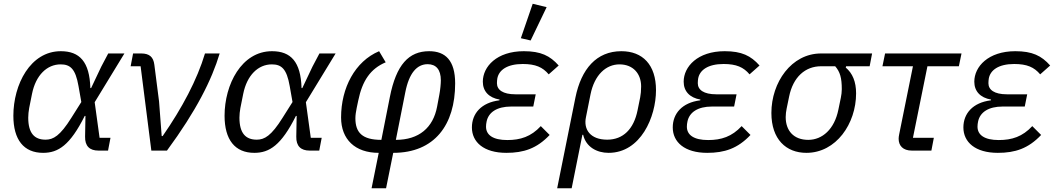

<svg xmlns="http://www.w3.org/2000/svg" viewBox="-20 -800 5613 1020"><path d="M567 -68H509L483 -257L641 -516H555L518 -446L464 -332H460C456 -472 403 -528 303 -528C141 -528 51 -351 51 -185C51 -58 106 12 209 12C289 12 352 -28 430 -184H434L432 -74C431 -24 456 0 503 0H554ZM222 -58C164 -58 130 -91 130 -175C130 -191 132 -209 135 -226L150 -301C170 -401 230 -458 302 -458C353 -458 381 -435 397 -343L412 -258L359 -174C299 -78 263 -58 222 -58Z M867 0C1023 -212 1105 -376 1147 -516H1069C1027 -376 948 -227 844 -77H839L825 -261L800 -456C795 -497 774 -516 730 -516H687L674 -448H727L784 0Z M1689 -68H1631L1605 -257L1763 -516H1677L1640 -446L1586 -332H1582C1578 -472 1525 -528 1425 -528C1263 -528 1173 -351 1173 -185C1173 -58 1228 12 1331 12C1411 12 1474 -28 1552 -184H1556L1554 -74C1553 -24 1578 0 1625 0H1676ZM1344 -58C1286 -58 1252 -91 1252 -175C1252 -191 1254 -209 1257 -226L1272 -301C1292 -401 1352 -458 1424 -458C1475 -458 1503 -435 1519 -343L1534 -258L1481 -174C1421 -78 1385 -58 1344 -58Z M1954 200H2031L2069 12C2289 12 2398 -137 2398 -357C2398 -479 2346 -528 2260 -528C2152 -528 2085 -457 2051 -284L2006 -57C1904 -57 1868 -96 1868 -172C1868 -188 1871 -207 1875 -227L1883 -265C1905 -373 1949 -435 2029 -469L1994 -528C1866 -474 1792 -333 1792 -176C1792 -60 1866 12 1992 12ZM2133 -309C2153 -412 2195 -459 2252 -459C2296 -459 2322 -431 2322 -373C2322 -356 2319 -323 2314 -297L2302 -233C2281 -122 2206 -57 2083 -57Z M2884 -762 2810 -780 2747 -597 2799 -585ZM2853 -130C2801 -74 2745 -56 2675 -56C2599 -56 2562 -83 2562 -127C2562 -137 2563 -144 2565 -154C2575 -204 2621 -234 2695 -234H2813L2826 -299H2718C2651 -299 2620 -323 2620 -358C2620 -368 2621 -376 2622 -383C2630 -427 2673 -460 2757 -460C2825 -460 2863 -443 2895 -405L2948 -452C2902 -504 2853 -528 2763 -528C2619 -528 2545 -446 2545 -366C2545 -316 2576 -281 2634 -271L2633 -267C2537 -255 2487 -197 2487 -123C2487 -45 2550 12 2670 12C2762 12 2832 -11 2900 -83Z M2940 200H3017L3074 -84H3078C3093 -19 3151 12 3213 12C3384 12 3465 -179 3465 -321C3465 -456 3394 -528 3281 -528C3149 -528 3068 -434 3037 -282ZM3206 -58C3115 -58 3079 -113 3093 -178L3117 -298C3138 -403 3200 -458 3271 -458C3344 -458 3386 -408 3386 -341C3386 -317 3384 -300 3381 -283L3367 -214C3347 -114 3290 -58 3206 -58Z M3920 -130C3868 -74 3812 -56 3742 -56C3666 -56 3629 -83 3629 -127C3629 -137 3630 -144 3632 -154C3642 -204 3688 -234 3762 -234H3880L3893 -299H3785C3718 -299 3687 -323 3687 -358C3687 -368 3688 -376 3689 -383C3697 -427 3740 -460 3824 -460C3892 -460 3930 -443 3962 -405L4015 -452C3969 -504 3920 -528 3830 -528C3686 -528 3612 -446 3612 -366C3612 -316 3643 -281 3701 -271L3700 -267C3604 -255 3554 -197 3554 -123C3554 -45 3617 12 3737 12C3829 12 3899 -11 3967 -83Z M4600 -448 4613 -516H4342C4184 -516 4078 -362 4078 -200C4078 -60 4156 12 4264 12C4422 12 4528 -143 4528 -304C4528 -366 4509 -411 4473 -441L4475 -448ZM4417 -448C4443 -418 4452 -386 4452 -326C4452 -311 4450 -296 4447 -281L4434 -218C4413 -113 4348 -57 4274 -57C4196 -57 4154 -106 4154 -178C4154 -193 4156 -208 4159 -223L4172 -286C4193 -391 4258 -448 4342 -448Z M4928 0 4941 -68H4830L4907 -448H5074L5088 -516H4682L4668 -448H4830L4757 -87C4755 -77 4754 -70 4754 -63C4754 -26 4777 0 4824 0Z M5464 -130C5412 -74 5356 -56 5286 -56C5210 -56 5173 -83 5173 -127C5173 -137 5174 -144 5176 -154C5186 -204 5232 -234 5306 -234H5424L5437 -299H5329C5262 -299 5231 -323 5231 -358C5231 -368 5232 -376 5233 -383C5241 -427 5284 -460 5368 -460C5436 -460 5474 -443 5506 -405L5559 -452C5513 -504 5464 -528 5374 -528C5230 -528 5156 -446 5156 -366C5156 -316 5187 -281 5245 -271L5244 -267C5148 -255 5098 -197 5098 -123C5098 -45 5161 12 5281 12C5373 12 5443 -11 5511 -83Z"/></svg>

Font: Braiins Sans
Style: Italic
Weight: 400
Italic angle: -11.31°
Designer: Mike Abbink, Paul van der Laan, Pieter van Rosmalen, Jiri Chlebus, Lubos Buracinsky
Foundry: Bold Monday, Sudetype
Version: Version 1.000;hotconv 1.0.109;makeotfexe 2.5.65596